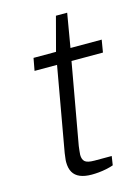

<svg xmlns="http://www.w3.org/2000/svg" viewBox="-107 -735 591 808"><g transform="rotate(-15 189.0 -330.5)"><path d="M191 12Q161 12 140.5 3.5Q120 -5 110 -22.5Q100 -40 100 -67Q100 -75 101.5 -85Q103 -95 104 -105L169 -472H71L81 -526H179L218 -673H267L242 -526H378L369 -472H232L169 -119Q168 -108 166.5 -98Q165 -88 165 -81Q165 -61 175.5 -51.5Q186 -42 217 -42H292L286 -3Q272 2 255 5.5Q238 9 221.5 10.5Q205 12 191 12Z"/></g></svg>

Font: Archivo Expanded ExtraLight
Style: Italic
Weight: 250
Width: 7
Italic angle: -10°
Designer: Hector Gatti
Foundry: Omnibus-Type
Version: Version 2.001